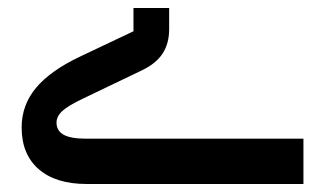

<svg xmlns="http://www.w3.org/2000/svg" viewBox="-20 -459 810 479"><path d="M196 0Q119 0 76.5 -37Q34 -74 34 -141Q34 -197 70 -240Q106 -283 180 -318L313 -381V-439H402V-386Q402 -351 386 -326Q370 -301 335 -284L187 -213Q151 -196 136 -182.5Q121 -169 121 -153Q121 -133 138.5 -123Q156 -113 195 -113H737V0Z"/></svg>

Font: IBM Plex Sans Arabic Medm
Style: Regular
Weight: 500
Designer: Mike Abbink, Paul van der Laan, Pieter van Rosmalen, Wael Morcos, Khajak Apelian
Foundry: Bold Monday
Version: Version 1.005